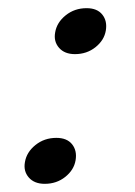

<svg xmlns="http://www.w3.org/2000/svg" viewBox="-20 -444 330 470"><path d="M89.5 6Q64 6 50.5 -9.5Q37 -25 41 -47Q45 -71.5 66.8 -89Q88.5 -106.5 118 -106.5Q144 -106.5 156.5 -90.8Q169 -75 165 -51.5Q161 -28 139.8 -11Q118.5 6 89.5 6ZM163.5 -311.5Q138 -311.5 124.5 -327Q111 -342.5 115 -364.5Q119 -389 140.8 -406.5Q162.5 -424 192 -424Q218 -424 230.5 -408.2Q243 -392.5 239 -369Q235 -345.5 213.8 -328.5Q192.5 -311.5 163.5 -311.5Z"/></svg>

Font: Fraunces 9pt SuperSoft Light
Style: Italic
Weight: 300
Italic angle: -16°
Version: Version 1.000;[b76b70a41]